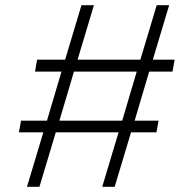

<svg xmlns="http://www.w3.org/2000/svg" viewBox="-20 -720 711 740"><path d="M555 -444 499 -255H591L583 -210H485L422 0H374L437 -210H195L132 0H84L147 -210H53L61 -255H161L217 -444H115L123 -490H231L294 -700H342L279 -490H521L584 -700H632L569 -490H653L645 -444ZM507 -444H265L209 -255H451Z"/></svg>

Font: Sarabun ExtraLight
Style: Italic
Weight: 275
Italic angle: -10°
Designer: Suppakit Chalermlarp | Katatrad Co.,Ltd.
Foundry: Cadson Demak Co.,Ltd.
Version: Version 1.000; ttfautohint (v1.6)